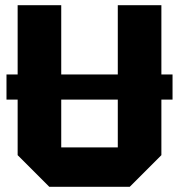

<svg xmlns="http://www.w3.org/2000/svg" viewBox="-20 -720 690 740"><path d="M5 -336V-433H645V-336ZM48 -122V-700H216V-152H434V-700H602V-122L480 0H170Z"/></svg>

Font: Tektur
Style: Bold
Weight: 700
Designer: Adam Jagosz
Foundry: Adam Jagosz
Version: Version 1.005;gftools[0.9.30]